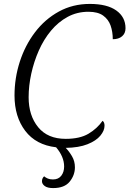

<svg xmlns="http://www.w3.org/2000/svg" viewBox="-20 -744 660 979"><path d="M251 215Q222 215 208 204.5Q194 194 194 180Q194 165 205 155Q213 162 224 166.5Q235 171 250 171Q278 171 292.5 152Q307 133 307 105Q307 55 266 7Q163 -5 108.5 -77Q54 -149 54 -257Q54 -346 81 -429.5Q108 -513 158.5 -579.5Q209 -646 280 -685Q351 -724 438 -724Q526 -724 573 -690.5Q620 -657 620 -600Q620 -574 602.5 -559Q585 -544 555 -544Q555 -582 544 -613.5Q533 -645 506 -664.5Q479 -684 431 -684Q373 -684 325 -658Q277 -632 240 -587.5Q203 -543 178 -486.5Q153 -430 139.5 -368.5Q126 -307 126 -248Q126 -155 174.5 -95.5Q223 -36 315 -36Q387 -36 431 -62Q475 -88 503 -128Q513 -121 513 -103Q513 -78 491.5 -52Q470 -26 426 -8.5Q382 9 315 10Q332 27 347 52.5Q362 78 362 109Q362 149 335.5 182Q309 215 251 215Z"/></svg>

Font: Noto Serif Light
Style: Italic
Weight: 300
Italic angle: -12°
Designer: Monotype Design Team
Foundry: Monotype Imaging Inc.
Version: Version 2.013